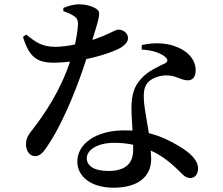

<svg xmlns="http://www.w3.org/2000/svg" viewBox="-20 -821 1040 894"><path d="M600 -147V-122C600 -64 568 -25 485 -25C414 -25 384 -51 384 -85C384 -118 426 -156 512 -156C544 -156 573 -153 600 -147ZM640 -590C684 -588 722 -577 747 -558C760 -547 764 -536 752 -528C719 -511 671 -493 636 -453C605 -420 592 -378 592 -318C592 -286 595 -249 597 -213L560 -214C420 -214 340 -147 340 -69C340 -1 401 53 509 53C618 53 684 5 684 -81L682 -120C728 -99 764 -72 795 -43C826 -15 840 8 865 8C885 8 902 -6 902 -37C902 -74 868 -109 811 -142C776 -163 730 -187 673 -201C664 -257 654 -312 651 -341C648 -379 648 -412 666 -434C684 -456 717 -468 749 -470C799 -472 821 -447 854 -447C880 -447 891 -466 891 -495C891 -544 853 -587 788 -608C749 -621 693 -624 640 -611ZM275 -769C287 -765 304 -759 320 -749C337 -739 344 -728 343 -707C342 -683 337 -649 329 -614C301 -608 268 -603 239 -603C173 -603 145 -626 102 -660L87 -649C116 -555 152 -529 232 -529C255 -529 280 -531 306 -534C261 -398 187 -288 123 -207C107 -186 101 -170 101 -149C101 -121 116 -94 144 -94C168 -94 184 -115 205 -147C284 -267 349 -443 382 -546C449 -560 511 -581 544 -600C558 -610 576 -623 576 -643C576 -668 553 -683 531 -683C515 -683 492 -662 410 -635C442 -739 451 -765 431 -778C412 -792 380 -801 347 -801C323 -801 293 -792 275 -784Z"/></svg>

Font: Noto Serif HK SemiBold
Style: Regular
Weight: 600
Designer: Ryoko NISHIZUKA 西塚涼子 (kana & ideographs); Frank Grießhammer (Latin, Greek & Cyrillic); Wenlong ZHANG 张文龙 (bopomofo); San
Foundry: Adobe
Version: Version 2.001;hotconv 1.1.0;makeotfexe 2.6.0